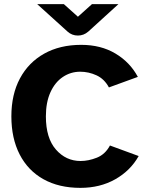

<svg xmlns="http://www.w3.org/2000/svg" viewBox="-20 -897 713 929"><path d="M369 12Q265 12 190 -30Q115 -72 75 -150Q35 -228 35 -334Q35 -440 76.5 -517.5Q118 -595 194 -637.5Q270 -680 373 -680Q468 -680 538.5 -638Q609 -596 647 -525L507 -474Q485 -515 447 -532.5Q409 -550 368 -550Q322 -550 284 -524.5Q246 -499 224 -450.5Q202 -402 202 -334Q202 -229 250.5 -173.5Q299 -118 370 -118Q408 -118 448.5 -134Q489 -150 512 -193L651 -142Q611 -71 537.5 -29.5Q464 12 369 12ZM357 -725Q328 -725 307 -744L160 -877H289L357 -816L425 -877H553L407 -744Q385 -725 357 -725Z"/></svg>

Font: Atkinson Hyperlegible
Style: Bold
Weight: 700
Designer: Elliott Scott, Megan Eiswerth, Linus Boman, Theodore Petrosky
Foundry: Braille Institute
Version: Version 1.006; ttfautohint (v1.8.3)